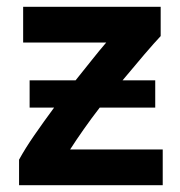

<svg xmlns="http://www.w3.org/2000/svg" viewBox="-20 -544 530 564"><path d="M36 0V-75Q54 -108 81 -147Q108 -186 139 -228H67V-308H202Q227 -339 250 -368Q273 -397 292 -419H48V-524H452V-438Q434 -419 404 -384Q374 -349 340 -308H436V-228H273Q249 -197 226.5 -165Q204 -133 186 -105H458V0Z"/></svg>

Font: Ubuntu Sans
Style: Bold
Weight: 700
Designer: Dalton Maag Ltd
Foundry: Dalton Maag Ltd
Version: Version 1.006; ttfautohint (v1.8.4.7-5d5b)